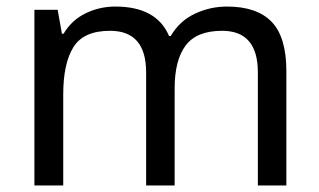

<svg xmlns="http://www.w3.org/2000/svg" viewBox="-20 -566 975 586"><path d="M673 -546Q764 -546 809 -499.5Q854 -453 854 -349V0H767V-345Q767 -472 658 -472Q580 -472 546.5 -427Q513 -382 513 -296V0H426V-345Q426 -472 316 -472Q235 -472 204 -422Q173 -372 173 -278V0H85V-536H156L169 -463H174Q199 -505 241.5 -525.5Q284 -546 332 -546Q458 -546 496 -456H501Q528 -502 574.5 -524Q621 -546 673 -546Z"/></svg>

Font: Noto Sans Tamil Supplement
Style: Regular
Weight: 400
Designer: Ek Type
Foundry: Ek Type
Version: Version 2.001; ttfautohint (v1.8.4.7-5d5b)